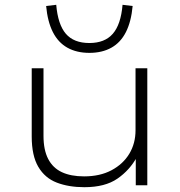

<svg xmlns="http://www.w3.org/2000/svg" viewBox="-20 -771 747 799"><path d="M331 8Q266 8 216.5 -11Q167 -30 139.5 -76.5Q112 -123 112 -203V-487H161V-206Q161 -147 180.5 -109.5Q200 -72 237.5 -54.5Q275 -37 330 -37Q396 -37 444 -62.5Q492 -88 518 -131Q544 -174 544 -229V-487H593V0H545V-118H550Q520 -63 468.5 -27.5Q417 8 331 8ZM352 -551Q299 -551 260.5 -572.5Q222 -594 200 -637.5Q178 -681 172 -746L214 -751Q221 -669 254 -630.5Q287 -592 352 -592Q416 -592 449.5 -630.5Q483 -669 490 -751L532 -746Q526 -681 504 -637.5Q482 -594 443.5 -572.5Q405 -551 352 -551Z"/></svg>

Font: Nunito Sans 10pt Expanded ExtraLight
Style: Regular
Weight: 250
Width: 7
Designer: Vernon Adams
Foundry: Vernon Adams
Version: Version 3.101;gftools[0.9.27]